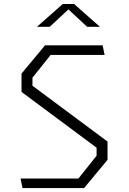

<svg xmlns="http://www.w3.org/2000/svg" viewBox="-20 -962 660 982"><path d="M85 -49H381L474 -165.5V-206.5L90 -492V-585.5L210 -730H505L515 -681H239L146 -564.5V-523.5L530 -238V-144.5L410 0H95ZM301 -941.5H359L491 -825H425.5L316 -927H344L234.5 -825H169Z"/></svg>

Font: Monaspace Krypton Var
Style: Regular
Weight: 400
Designer: Riley Cran and the Lettermatic Team
Version: Version 1.101 (Monaspace Krypton Var)